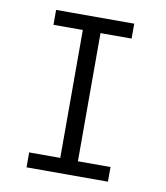

<svg xmlns="http://www.w3.org/2000/svg" viewBox="-74 -685 647 748"><g transform="rotate(10 250.0 -311.0)"><path d="M88 -623V-564H204V-58H81V1H403V-57H274V-564H397V-623Z"/></g></svg>

Font: Inconsolatazi4
Style: Regular
Weight: 400
Designer: Raph Levien, Kirill Tkachev
Foundry: Cyreal
Version: Version 1.013